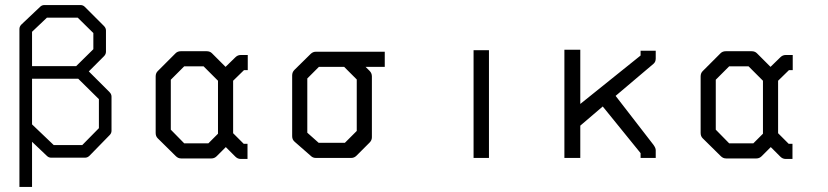

<svg xmlns="http://www.w3.org/2000/svg" viewBox="-20 -675 3280 761"><path d="M107 -182 193 -100H306L372 -167V-282L290 -363H107ZM107 -113V66H57V-560Q57 -570 65 -578L139 -648Q146 -655 156 -655H299Q309 -655 316 -648L392 -572Q400 -564 400 -554V-470Q400 -460 392 -452L332 -392L414 -310Q422 -302 422 -292V-157Q422 -147 415 -140L335 -58Q327 -50 317 -50H183Q173 -50 166 -57ZM107 -413H282L350 -480V-544L288 -605H166L107 -549Z M904 -147 946 -105H961V-45H934Q922 -45 913 -54L875 -92L839 -56Q830 -47 818 -47H698Q686 -47 677 -56L605 -127Q597 -135 597 -148V-372Q597 -385 605 -393L676 -464Q684 -472 697 -472H799Q812 -472 820 -464L874 -410L913 -448Q922 -457 934 -457H962V-397H947L904 -355ZM844 -145V-355L787 -412H710L657 -359V-161L710 -107H806Z M1232 -470H1505V-410H1429L1445 -394Q1454 -385 1454 -372V-131Q1454 -119 1445 -110L1393 -58Q1384 -49 1372 -49H1232Q1220 -49 1212 -57L1148 -113Q1138 -121.5 1138 -135V-376Q1138 -389 1147 -398L1211 -461Q1220 -470 1232 -470ZM1344 -410H1244L1198 -364V-149L1243 -109H1347L1394 -156V-360Z M1857 -476H1918V-49H1857Z M2280 -177V-49H2217V-478H2280V-263L2519 -455V-474H2579V-443Q2579 -429.5 2570 -422L2420 -295L2570 -101Q2579 -88.5 2579 -80V-49H2519V-68L2369 -253Z M3064 -147 3106 -105H3121V-45H3094Q3082 -45 3073 -54L3035 -92L2999 -56Q2990 -47 2978 -47H2858Q2846 -47 2837 -56L2765 -127Q2757 -135 2757 -148V-372Q2757 -385 2765 -393L2836 -464Q2844 -472 2857 -472H2959Q2972 -472 2980 -464L3034 -410L3073 -448Q3082 -457 3094 -457H3122V-397H3107L3064 -355ZM3004 -145V-355L2947 -412H2870L2817 -359V-161L2870 -107H2966Z"/></svg>

Font: ibm3270
Style: Regular
Weight: 400
Monospace: yes
Version: Version 2.0.3